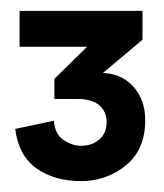

<svg xmlns="http://www.w3.org/2000/svg" viewBox="-20 -710 301 353"><path d="M129 -377Q80 -377 47 -400.5Q14 -424 8 -473L79 -488Q81 -463 97 -452.5Q113 -442 129 -442Q149 -442 162.5 -453.5Q176 -465 176 -485Q176 -505 162.5 -516.5Q149 -528 123 -528H80V-565L184 -667L242 -637L135 -547L126 -573Q136 -575 146.5 -575.5Q157 -576 164 -576Q202 -576 224.5 -551.5Q247 -527 247 -489Q247 -435 211.5 -406Q176 -377 129 -377ZM16 -624V-690H242V-637L212 -624Z"/></svg>

Font: Radio Canada Big
Style: Regular
Weight: 400
Designer: Étienne Aubert Bonn
Foundry: Coppers and Brasses
Version: Version 1.001